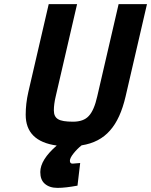

<svg xmlns="http://www.w3.org/2000/svg" viewBox="-20 -700 735 934"><path d="M355 -680C355 -680 217 -680 217 -680C217 -680 118 -253 118 -253C118 -253 118 -253 118 -253C109 -214 105 -177 105 -142C105 -142 105 -142 105 -142C105 -56 155 -6 256 8C256 8 256 8 256 8C203 54 176 97 176 137C176 137 176 137 176 137C176 162 183 181 198 194C213 207 233 214 260 214C287 214 319 210 357 203C357 203 370 93 370 93C370 93 333 96 333 96C333 96 333 96 333 96C324 96 320 91 320 82C320 73 326 61 338 46C350 31 363 18 377 7C377 7 377 7 377 7C435 -2 481 -26 515 -65C549 -103 574 -158 591 -231C591 -231 695 -680 695 -680C695 -680 557 -680 557 -680C557 -680 453 -231 453 -231C453 -231 453 -231 453 -231C443 -186 429 -154 412 -136C395 -117 369 -108 335 -108C300 -108 276 -112 263 -120C249 -128 242 -142 242 -163C242 -183 245 -206 251 -231C251 -231 355 -680 355 -680Z"/></svg>

Font: My Font
Style: Bold Italic
Weight: 500
Version: Version 0.001